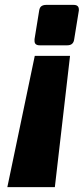

<svg xmlns="http://www.w3.org/2000/svg" viewBox="-20 -565 342 784"><path d="M266 -337 204 199H10L122 -337ZM281 -545Q302 -545 302 -526Q302 -525 302 -524Q302 -523 302 -522L283 -405Q280 -380 255 -380H142Q121 -380 121 -398Q121 -399 121 -401Q121 -403 121 -405L140 -522Q142 -535 149.5 -540Q157 -545 168 -545Z"/></svg>

Font: Exo Thin Black
Style: Italic
Weight: 900
Italic angle: -9°
Version: Version 2.000